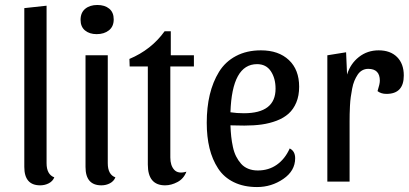

<svg xmlns="http://www.w3.org/2000/svg" viewBox="-20 -733 1650 775"><path d="M168 -710V-74.2Q168 -28.8 199.2 -17.1Q192.9 -1.5 177 6.8Q161.1 15.1 142.1 15.1Q78.1 15.1 78.1 -59.1V-700.2Z M373 -712.9Q402.8 -712.9 420.9 -698Q439 -683.1 439 -654.8Q439 -626 419.7 -610.6Q400.4 -595.2 370.1 -595.2Q341.3 -595.2 323.2 -610.1Q305.2 -625 305.2 -652.8Q305.2 -682.1 324 -697.5Q342.8 -712.9 373 -712.9ZM415 -74.2Q415 -28.3 445.8 -17.1Q439.5 -1.5 423.8 6.8Q408.2 15.1 389.2 15.1Q325.2 15.1 325.2 -59.1V-509.8H415Z M503.4 -464.8 502.4 -495.1Q590.8 -532.2 644.5 -606.9H669.4V-509.8H762.7V-464.8H667.5V-97.2Q667.5 -64.9 683.3 -47.6Q699.2 -30.3 732.4 -40Q721.7 -11.7 696.5 1.7Q671.4 15.1 646.5 15.1Q576.7 15.1 576.7 -68.8V-464.8Z M1149.4 -133.8Q1171.4 -123 1171.4 -94.2Q1171.4 -43.5 1123.5 -10.7Q1075.7 22 1017.6 22Q963.9 22 923.8 2.4Q883.8 -17.1 860.4 -53Q836.9 -88.9 825.7 -134.8Q814.5 -180.7 814.5 -237.8Q814.5 -299.3 826.7 -350.6Q838.9 -401.9 864 -442.9Q889.2 -483.9 932.4 -506.8Q975.6 -529.8 1033.2 -529.8Q1104.5 -529.8 1146 -490.7Q1187.5 -451.7 1187.5 -382.8Q1187.5 -346.7 1176 -319.3Q1164.6 -292 1145 -274.4Q1125.5 -256.8 1096.7 -245.8Q1067.9 -234.9 1036.4 -230.5Q1004.9 -226.1 966.3 -226.1Q957 -226.1 936.5 -226.6Q916 -227.1 910.2 -227.1Q911.1 -202.6 913.3 -181.9Q915.5 -161.1 920.2 -139.6Q924.8 -118.2 933.1 -101.8Q941.4 -85.4 952.9 -72.3Q964.4 -59.1 981.7 -52Q999 -44.9 1020.5 -44.9Q1064.5 -44.9 1097.4 -68.1Q1130.4 -91.3 1149.4 -133.8ZM1017.6 -474.1Q916.5 -474.1 910.2 -279.8Q935.5 -275.9 964.4 -275.9Q1092.3 -275.9 1092.3 -375Q1092.3 -417 1073.2 -445.6Q1054.2 -474.1 1017.6 -474.1Z M1466.3 -455.1Q1453.1 -455.1 1442.1 -449Q1431.2 -442.9 1423.6 -431.4Q1416 -419.9 1410.4 -406.5Q1404.8 -393.1 1401.4 -374.8Q1397.9 -356.4 1395.8 -341.1Q1393.6 -325.7 1392.6 -305.4Q1391.6 -285.2 1391.4 -272.9Q1391.1 -260.7 1391.1 -244.1V0H1301.3V-509.8L1377 -522L1380.9 -432.1Q1394.5 -476.1 1428.7 -502.9Q1462.9 -529.8 1508.3 -529.8Q1555.7 -529.8 1582.8 -502.7Q1609.9 -475.6 1609.9 -428.2Q1609.9 -354 1540 -354Q1518.1 -354 1503.9 -365.2Q1513.2 -394 1513.2 -407.2Q1513.2 -455.1 1466.3 -455.1Z"/></svg>

Font: Sansita Light
Style: Regular
Weight: 300
Designer: Pablo Cosgaya
Foundry: Omnibus-Type
Version: Version 1.006;hotconv 1.0.109;makeotfexe 2.5.65596